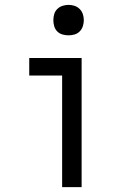

<svg xmlns="http://www.w3.org/2000/svg" viewBox="-20 -768 540 788"><path d="M235 0H315V-530H100V-458H235ZM261 -623Q274 -623 286 -626.5Q298 -630 307 -639Q316 -648 320 -660.5Q324 -673 324 -685Q324 -698 320 -710Q316 -722 307 -731Q298 -740 286 -744Q274 -748 261 -748Q249 -748 236.5 -744Q224 -740 215 -731Q206 -722 202.5 -710Q199 -698 199 -685Q199 -673 202.5 -660.5Q206 -648 215 -639Q224 -630 236.5 -626.5Q249 -623 261 -623Z"/></svg>

Font: Iosevka SS09
Style: Regular
Weight: 400
Monospace: yes
Designer: Belleve Invis
Foundry: Belleve Invis
Version: Version 5.2.1; ttfautohint (v1.8.3)